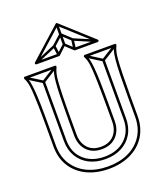

<svg xmlns="http://www.w3.org/2000/svg" viewBox="-168 -1046 1021 1184"><g transform="rotate(-20 342.0 -454.0)"><path d="M546 -618H530V-234Q530 -234 530 -234Q530 -234 530 -234Q530 -152 478 -104Q426 -56 342 -56Q342 -56 342 -56Q342 -56 342 -56Q258 -56 206 -104Q154 -152 154 -234Q154 -234 154 -234Q154 -234 154 -234V-618H138V-234Q138 -234 138 -234Q138 -234 138 -234Q138 -175 163.5 -131.5Q189 -88 235 -64Q281 -40 342 -40Q342 -40 342 -40Q342 -40 342 -40Q403 -40 449 -64Q495 -88 520.5 -131.5Q546 -175 546 -234Q546 -234 546 -234Q546 -234 546 -234ZM51 -687 43 -673 142 -611Q144 -610 146.5 -610Q149 -610 150 -611L248 -673L240 -687L142 -625Q140 -624 146 -624Q152 -624 150 -625ZM444 -687 436 -673 534 -611Q536 -610 538.5 -610Q541 -610 542 -611L641 -673L633 -687L534 -625Q532 -624 538 -624Q544 -624 542 -625ZM342 24Q423 24 485.5 -6Q548 -36 583 -91.5Q618 -147 618 -223V-349Q618 -438 619.5 -495Q621 -552 623.5 -587Q626 -622 631.5 -642Q637 -662 644 -676Q646 -681 644 -684.5Q642 -688 637 -688H440Q436 -688 433.5 -684.5Q431 -681 433 -676Q441 -662 446 -642Q451 -622 453.5 -587Q456 -552 457.5 -495Q459 -438 459 -349V-244Q459 -189 428 -155Q397 -121 342 -121Q287 -121 256 -155Q225 -189 225 -244V-349Q225 -438 226.5 -495Q228 -552 230.5 -587Q233 -622 238.5 -642Q244 -662 251 -676Q253 -681 251 -684.5Q249 -688 244 -688H47Q43 -688 40.5 -684.5Q38 -681 40 -676Q48 -662 53 -642Q58 -622 60.5 -587Q63 -552 64.5 -495Q66 -438 66 -349V-223Q66 -147 101 -91.5Q136 -36 198.5 -6Q261 24 342 24ZM342 8Q266 8 207.5 -19.5Q149 -47 115.5 -99Q82 -151 82 -223V-349Q82 -440 80.5 -498.5Q79 -557 75.5 -592.5Q72 -628 67 -648.5Q62 -669 54 -684L47 -672H244L237 -684Q230 -669 224.5 -648.5Q219 -628 215.5 -592.5Q212 -557 210.5 -498.5Q209 -440 209 -349V-244Q209 -181 245 -143Q281 -105 342 -105Q403 -105 439 -143Q475 -181 475 -244V-349Q475 -440 473.5 -498.5Q472 -557 468.5 -592.5Q465 -628 460 -648.5Q455 -669 447 -684L440 -672H637L630 -684Q623 -669 617.5 -648.5Q612 -628 608.5 -592.5Q605 -557 603.5 -498.5Q602 -440 602 -349V-223Q602 -151 568.5 -99Q535 -47 476.5 -19.5Q418 8 342 8ZM397 -797 407 -809 348 -864Q346 -866 343 -866Q340 -866 338 -864L277 -809L287 -797L348 -852Q350 -854 343 -854Q336 -854 338 -852ZM282 -742 298 -744 290 -804Q289 -808 286 -810Q283 -812 279 -810L138 -750L144 -736L285 -796Q289 -798 281 -802Q273 -806 274 -802ZM540 -736 546 -750 405 -810Q401 -812 398 -810Q395 -808 394 -804L386 -744L402 -742L410 -802Q411 -806 403 -802Q395 -798 399 -796ZM351 -924H335V-858Q335 -858 335 -858Q335 -858 335 -858V-792H351V-858Q351 -858 351 -858Q351 -858 351 -858ZM394 -735H543Q548 -735 550.5 -740Q553 -745 548 -749L348 -930Q346 -932 343 -932Q340 -932 338 -930L136 -749Q132 -745 134 -740Q136 -735 141 -735H290Q293 -735 295 -737L347 -786H337L389 -737Q391 -735 394 -735ZM394 -751 399 -749 347 -798Q345 -800 342 -800Q339 -800 337 -798L285 -749L290 -751H141L146 -737L348 -918H338L538 -737L543 -751Z"/></g></svg>

Font: Tilt Prism
Style: Regular
Weight: 400
Version: Version 1.000